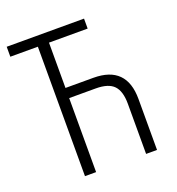

<svg xmlns="http://www.w3.org/2000/svg" viewBox="-130 -819 850 924"><g transform="rotate(-20 295.0 -357.0)"><path d="M403 -714H7V-663H148V0H205V-379H341Q406 -379 433.5 -350Q461 -321 461 -257V0H517V-261Q517 -431 348 -431H205V-663H403Z"/></g></svg>

Font: Noto Sans UI SemiCondensed Light
Style: Regular
Weight: 300
Width: 4
Designer: Monotype Design Team
Foundry: Monotype Imaging Inc.
Version: Version 1.901